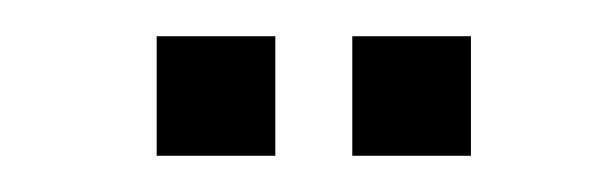

<svg xmlns="http://www.w3.org/2000/svg" viewBox="-20 -726 336 106"><path d="M174.5 -640V-706H240V-640ZM66.5 -640V-706H132V-640Z"/></svg>

Font: Big Shoulders Stencil Display SemiBold
Style: Regular
Weight: 600
Designer: Patric King
Foundry: XO Type Co
Version: Version 1.000